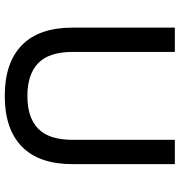

<svg xmlns="http://www.w3.org/2000/svg" viewBox="6 -751 754 806"><g transform="rotate(90 383.0 -348.0)"><path d="M383 9Q243 9 169.5 -63Q96 -135 96 -275V-705H198V-276Q198 -177 245 -131.5Q292 -86 383 -86Q474 -86 520.5 -131.5Q567 -177 567 -276V-705H669V-275Q669 -135 595.5 -63Q522 9 383 9Z"/></g></svg>

Font: Nunito Sans 7pt Medium
Style: Regular
Weight: 500
Designer: Vernon Adams
Foundry: Vernon Adams
Version: Version 3.101;gftools[0.9.27]